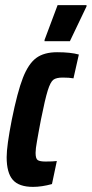

<svg xmlns="http://www.w3.org/2000/svg" viewBox="-20 -722 358 750"><path d="M6 -108Q6 -152 26 -254Q48 -363 69.5 -418Q91 -473 121.5 -495.5Q152 -518 203 -518Q256 -518 288 -509L267 -416Q251 -419 225 -419Q200 -419 188.5 -410.5Q177 -402 166.5 -368.5Q156 -335 140 -255L131 -207Q130 -200 124.5 -170.5Q119 -141 119 -125Q119 -102 127.5 -96.5Q136 -91 158 -91Q187 -91 202 -93L183 -3Q143 8 109 8Q54 8 30 -19.5Q6 -47 6 -108ZM154 -561V-566L205 -702H318V-697L253 -561Z"/></svg>

Font: Saira Ultra Condensed ExtraBold
Style: Italic
Weight: 800
Width: 1
Italic angle: -12°
Designer: Hector Gatti with collaboration of the Omnibus-Type team
Foundry: Omnibus-Type
Version: Version 1.001; ttfautohint (v1.8)